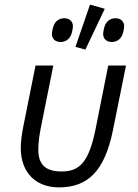

<svg xmlns="http://www.w3.org/2000/svg" viewBox="-20 -800 597 832"><path d="M434 -762 370 -780 307 -597 350 -585ZM242 -618C269 -618 287 -635 293 -665C295 -676 296 -681 296 -686C296 -709 279 -721 259 -721C232 -721 214 -704 208 -674C206 -663 205 -658 205 -653C205 -630 222 -618 242 -618ZM464 -618C491 -618 509 -635 515 -665C517 -676 518 -681 518 -686C518 -709 501 -721 481 -721C454 -721 436 -704 430 -674C428 -663 427 -658 427 -653C427 -630 444 -618 464 -618ZM211 -516H134L82 -257C74 -217 70 -185 70 -159C70 -55 132 12 236 12C360 12 433 -58 469 -234L526 -516H449L394 -240C364 -92 322 -57 246 -57C180 -57 146 -85 146 -151C146 -185 151 -215 157 -247Z"/></svg>

Font: LVC Sans
Style: Italic
Weight: 400
Italic angle: -11.31°
Designer: Mike Abbink, Paul van der Laan, Pieter van Rosmalen
Foundry: Bold Monday
Version: Version 3.0